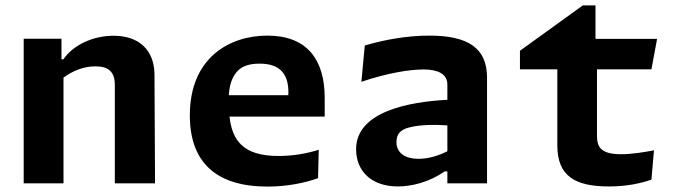

<svg xmlns="http://www.w3.org/2000/svg" viewBox="-20 -677 2520 709"><path d="M552.5 0 550.5 -401.5C550 -490.5 495 -545 399.5 -545C323.5 -545 251 -511.5 214 -458H207V-534H67.5V0H214.5V-390.5C247.5 -414.5 287 -432 332 -432C377.5 -432 404 -414.5 404 -364V0Z M864 -421C877.5 -432 899 -442 938.5 -442C1007.5 -442 1045 -410.5 1045 -336C1045 -332.5 1045 -329 1044.5 -325.5H825C828 -381 848 -407.5 864 -421ZM681 -251C681 -75 781 12 967.5 12C1045 12 1109 -3 1154.5 -19L1157 -124C1118.5 -111.5 1066 -101 1008.5 -101C878 -101 837.5 -158 827.5 -246.5H1179V-316C1179 -456 1114.5 -545.5 967.5 -545.5C828 -545.5 681 -464.5 681 -251Z M1778.5 0V-390.5C1778.5 -499.5 1708.5 -545.5 1565 -545.5C1482 -545.5 1398 -530 1327 -509L1314.5 -375C1411.5 -407.5 1491.5 -420.5 1544.5 -420.5C1594.5 -420.5 1632 -405.5 1632 -364.5V-308.5C1488.5 -301 1295 -264.5 1295 -126C1295 -43.5 1353.5 11.5 1449 11.5C1500 11.5 1564.5 -4 1622 -44H1632V0ZM1444 -152.5C1444 -181 1457.5 -197.5 1489.5 -206C1533.5 -218 1594 -216.5 1632 -214V-118.5C1599.5 -102 1561.5 -90.5 1525 -90.5C1478 -90.5 1444 -111 1444 -152.5Z M1900 -421H2038V-140.5C2038 -27 2103 11.5 2228.5 11.5C2293.5 11.5 2344 0.5 2385.5 -13.5L2395 -122C2362 -115.5 2313.5 -107.5 2274 -107.5C2200.5 -107.5 2184.5 -132.5 2184.5 -175.5V-421H2385.5L2406.5 -533.5H2179V-657H2132L1900 -489.5Z"/></svg>

Font: Monaspace Argon
Style: Bold
Weight: 700
Designer: Riley Cran & the Lettermatic Team
Foundry: Lettermatic
Version: Version 1.000 (Monaspace Argon)